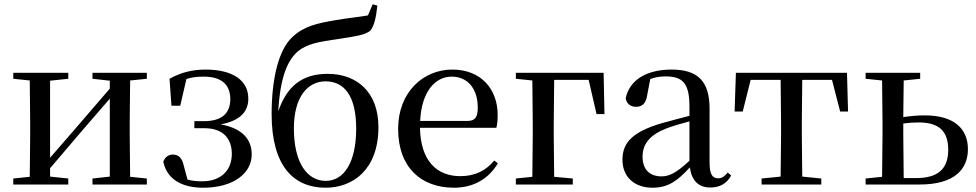

<svg xmlns="http://www.w3.org/2000/svg" viewBox="-20 -862 4561 897"><path d="M412 -494 493 -485V-448L338 -268L214 -125V-485L299 -494V-522H42V-494L119 -486L121 -292V-230L119 -36L42 -28V0H299V-28L214 -37V-76L364 -252L493 -401V-37L412 -28V0H666V-28L588 -36L586 -230V-292L588 -486L666 -494V-522H412Z M929 15C1074 15 1156 -55 1156 -140C1156 -210 1114 -262 1011 -281C1105 -298 1141 -344 1140 -402C1140 -486 1068 -537 940 -537C878 -537 824 -523 772 -494L781 -368H822L851 -493C876 -501 901 -504 931 -504C1013 -504 1055 -469 1056 -400C1056 -333 1017 -296 933 -296H888V-263H935C1026 -263 1063 -211 1063 -143C1063 -64 1010 -15 925 -15C899 -15 877 -17 856 -23L838 -90C830 -127 811 -140 787 -140C769 -140 750 -129 743 -106C760 -25 829 15 929 15Z M1502 -17C1416 -17 1353 -100 1353 -262C1353 -410 1418 -482 1501 -482C1587 -482 1644 -416 1644 -261C1644 -105 1588 -17 1502 -17ZM1501 15C1629 15 1748 -70 1748 -268C1748 -431 1648 -517 1511 -517C1390 -517 1320 -458 1280 -342C1289 -501 1323 -582 1374 -624C1416 -657 1468 -667 1562 -680C1632 -691 1688 -698 1710 -719C1728 -740 1737 -780 1743 -836L1721 -842L1699 -790C1655 -782 1598 -777 1549 -768C1459 -753 1399 -739 1346 -689C1282 -630 1249 -496 1249 -329C1249 -87 1351 15 1501 15Z M2101 15C2193 15 2263 -27 2306 -99L2289 -112C2250 -65 2200 -39 2130 -39C2023 -39 1945 -108 1942 -265H2299C2303 -281 2305 -301 2305 -325C2305 -445 2228 -537 2093 -537C1958 -537 1840 -432 1840 -260C1840 -78 1949 15 2101 15ZM1943 -297C1949 -432 2012 -504 2090 -504C2166 -504 2212 -446 2212 -360C2212 -316 2201 -297 2164 -297Z M2390 -494 2467 -486 2469 -284V-230L2467 -36L2390 -28V0H2656V-28L2569 -36L2567 -230V-284L2569 -489H2730L2767 -329H2804L2800 -522H2390Z M3298 14C3342 14 3374 -3 3396 -42L3380 -56C3363 -36 3351 -29 3335 -29C3309 -29 3295 -46 3295 -104V-355C3295 -483 3239 -537 3118 -537C2997 -537 2920 -486 2903 -402C2908 -377 2926 -363 2952 -363C2979 -363 2999 -378 3004 -420L3018 -493C3043 -502 3066 -505 3089 -505C3168 -505 3201 -475 3201 -365V-321C3159 -310 3113 -298 3074 -287C2936 -247 2888 -196 2888 -116C2888 -32 2948 15 3028 15C3102 15 3145 -17 3203 -80C3211 -21 3241 14 3298 14ZM3201 -111C3141 -55 3107 -38 3071 -38C3017 -38 2982 -68 2982 -130C2982 -189 3015 -232 3096 -263C3126 -274 3163 -285 3201 -295Z M3626 0H3817V-28L3728 -37L3726 -230V-292L3728 -489H3867L3905 -341H3942L3937 -522H3418L3412 -341H3450L3487 -489H3627L3629 -292V-230L3627 -37L3538 -28V0Z M4024 0H4277C4440 0 4502 -72 4502 -165C4502 -257 4442 -323 4300 -323C4268 -323 4234 -320 4200 -315L4202 -486L4279 -494V-522H4024V-494L4101 -486L4103 -292V-230L4101 -36L4024 -28ZM4200 -285C4223 -288 4247 -290 4272 -290C4365 -290 4410 -251 4410 -162C4410 -70 4359 -30 4259 -30H4202L4200 -230Z"/></svg>

Font: Noto Serif KR Medium
Style: Regular
Weight: 500
Designer: Ryoko NISHIZUKA 西塚涼子 (kana & ideographs); Frank Grießhammer (Latin, Greek & Cyrillic); Wenlong ZHANG 张文龙 (bopomofo); San
Foundry: Adobe
Version: Version 2.001;hotconv 1.1.0;makeotfexe 2.6.0